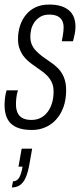

<svg xmlns="http://www.w3.org/2000/svg" viewBox="-27 -558 354 842"><path d="M114 12Q80 12 57 4.5Q34 -3 20 -17Q6 -31 -0.5 -51.5Q-7 -72 -7 -97Q-7 -111 -5 -129Q-3 -147 2 -162H52Q47 -149 45 -131.5Q43 -114 43 -101Q43 -79 50 -63.5Q57 -48 72 -40Q87 -32 111 -32Q134 -32 152 -41.5Q170 -51 182.5 -68Q195 -85 201.5 -107.5Q208 -130 208 -156Q208 -180 200 -197Q192 -214 179 -227Q166 -240 151 -250Q136 -260 120 -272Q107 -281 95 -291.5Q83 -302 73.5 -315.5Q64 -329 58 -346.5Q52 -364 52 -387Q52 -418 61 -445.5Q70 -473 87.5 -494Q105 -515 130 -526.5Q155 -538 188 -538Q218 -538 239.5 -531.5Q261 -525 275.5 -512.5Q290 -500 297 -482Q304 -464 304 -440Q304 -427 301 -411Q298 -395 293 -377H244Q250 -409 251 -420Q252 -431 252 -437Q252 -458 244 -470.5Q236 -483 222 -488.5Q208 -494 189 -494Q166 -494 150 -484.5Q134 -475 124 -460.5Q114 -446 110 -429.5Q106 -413 106 -398Q106 -377 113 -361.5Q120 -346 132 -334Q144 -322 157 -312Q174 -299 192.5 -287Q211 -275 227 -259Q243 -243 253 -219.5Q263 -196 263 -162Q263 -120 251 -87.5Q239 -55 218 -32.5Q197 -10 170 1Q143 12 114 12ZM25 264 30 237Q47 237 56.5 222Q66 207 72 173H54L68 94H114L102 162Q96 197 86 220Q76 243 61 253.5Q46 264 25 264Z"/></svg>

Font: Archivo ExtraCondensed ExtraLight
Style: Italic
Weight: 250
Width: 2
Italic angle: -10°
Designer: Hector Gatti
Foundry: Omnibus-Type
Version: Version 2.001